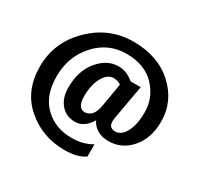

<svg xmlns="http://www.w3.org/2000/svg" viewBox="-191 -959 1459 1410"><g transform="rotate(30 538.5 -254.5)"><path d="M310.3 -195.3Q310.3 -107.4 356 -53.7Q401.6 0 479.2 0Q517.3 0 551.4 -23.9Q585.4 -47.9 607.4 -87.9Q625 -48.3 665.4 -24.2Q705.8 0 760.7 0Q872.8 0 949.5 -87.9Q1026.1 -175.8 1026.1 -317.4Q1026.1 -488.3 896.7 -606.9Q767.3 -725.6 558.6 -725.6Q352.8 -725.6 202.5 -577.6Q52.2 -429.7 52.2 -224.6Q52.2 -19.5 189 99.1Q325.7 217.8 512.9 217.8Q573.5 217.8 614.4 206.7Q655.3 195.6 685.5 174.1V70.8Q657.2 88.4 615.4 101.4Q573.5 114.5 512.9 114.5Q375.7 114.5 285.2 26.7Q194.6 -61 194.6 -223.1Q194.6 -389.2 299.1 -506Q403.6 -622.8 558.6 -622.8Q714.6 -622.8 801 -530.8Q887.5 -438.7 887.5 -315.9Q887.5 -212.6 854 -149.4Q820.6 -86.2 767.6 -86.2Q739 -86.2 724.5 -105Q710 -123.8 717.8 -170.9L769.5 -461.9H683.6Q662.1 -481.4 629.5 -497.6Q596.9 -513.7 553 -513.7Q458.5 -513.7 384.4 -425.7Q310.3 -337.6 310.3 -195.3ZM442.6 -196Q442.6 -292.5 477.7 -356.8Q512.7 -421.1 565.9 -421.1Q582.5 -421.1 599 -416Q615.5 -410.9 628.2 -401.4L594.2 -203.4Q583.5 -144 559.1 -120.5Q534.7 -96.9 504.6 -96.9Q474.6 -96.9 458.6 -121.9Q442.6 -147 442.6 -196Z"/></g></svg>

Font: Roboto Flex
Style: Regular
Weight: 400
Designer: Berlow after Robertson
Foundry: Google
Version: Version 3.200;gftools[0.9.32]